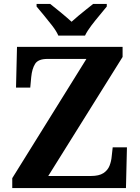

<svg xmlns="http://www.w3.org/2000/svg" viewBox="-20 -951 706 971"><path d="M42 0V-50L417 -653H220Q173 -653 157.5 -628Q142 -603 138 -562L133 -508H61L66 -714H600V-663L224 -61H440Q481 -61 503 -75.5Q525 -90 534 -113Q543 -136 545 -161L550 -206H622L617 0ZM275 -771Q265 -794 244.5 -820.5Q224 -847 202.5 -873Q181 -899 165 -918V-931H234Q255 -915 287.5 -888Q320 -861 342 -841Q357 -855 377 -871.5Q397 -888 417 -904Q437 -920 451 -931H520V-918Q505 -899 483 -873Q461 -847 441 -820.5Q421 -794 410 -771Z"/></svg>

Font: Noto Naskh Arabic UI
Style: Regular
Weight: 400
Designer: Monotype Design Team, David Williams, Mohamad Dakak and Nizar Qandah
Foundry: Monotype Imaging Inc.
Version: Version 2.014